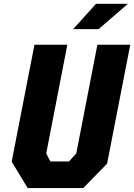

<svg xmlns="http://www.w3.org/2000/svg" viewBox="-20 -958 684 978"><path d="M121 0H404L525.5 -124.5L643.5 -730H476L368.5 -176.5L331.5 -135.5H236.5L215.5 -176.5L323 -730H155.5L39.5 -134.5ZM352.5 -809.5 469 -938.5H631.5L482 -809.5Z"/></svg>

Font: Monaspace Krypton ExtraBold
Style: Italic
Weight: 800
Italic angle: -11°
Designer: Riley Cran & the Lettermatic Team
Foundry: Lettermatic
Version: Version 1.101 (Monaspace Krypton)